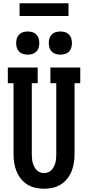

<svg xmlns="http://www.w3.org/2000/svg" viewBox="-20 -1149 540 1177"><path d="M250 8Q223 8 196.5 2Q170 -4 147.5 -18Q125 -32 108 -53.5Q91 -75 81 -100Q71 -125 67 -151.5Q63 -178 63 -205V-639H28V-735H211V-639H175V-205Q175 -192 176 -179Q177 -166 180 -153.5Q183 -141 189 -129Q195 -117 203.5 -107.5Q212 -98 224.5 -93Q237 -88 250 -88Q263 -88 275.5 -93Q288 -98 296.5 -107.5Q305 -117 311 -129Q317 -141 320 -153.5Q323 -166 324 -179Q325 -192 325 -205V-639H289V-735H472V-639H437V-205Q437 -178 433 -151.5Q429 -125 419 -100Q409 -75 392 -53.5Q375 -32 352.5 -18Q330 -4 303.5 2Q277 8 250 8ZM350 -814Q336 -814 322 -818Q308 -822 297.5 -832.5Q287 -843 283 -857Q279 -871 279 -885Q279 -899 283 -913Q287 -927 297.5 -937.5Q308 -948 322 -952Q336 -956 350 -956Q364 -956 378 -952Q392 -948 402.5 -937.5Q413 -927 417 -913Q421 -899 421 -885Q421 -871 417 -857Q413 -843 402.5 -832.5Q392 -822 378 -818Q364 -814 350 -814ZM150 -814Q136 -814 122 -818Q108 -822 97.5 -832.5Q87 -843 83 -857Q79 -871 79 -885Q79 -899 83 -913Q87 -927 97.5 -937.5Q108 -948 122 -952Q136 -956 150 -956Q164 -956 178 -952Q192 -948 202.5 -937.5Q213 -927 217 -913Q221 -899 221 -885Q221 -871 217 -857Q213 -843 202.5 -832.5Q192 -822 178 -818Q164 -814 150 -814ZM100 -1051V-1129H400V-1051Z"/></svg>

Font: Iosevka Slab
Style: Bold
Weight: 700
Monospace: yes
Designer: Belleve Invis
Foundry: Belleve Invis
Version: Version 11.1.1; ttfautohint (v1.8.3)